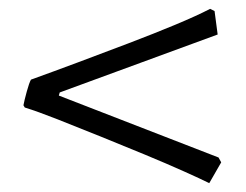

<svg xmlns="http://www.w3.org/2000/svg" viewBox="-20 -482 556 434"><path d="M453 -68Q435 -77 396 -94.5Q357 -112 307.5 -132.5Q258 -153 206 -174Q154 -195 109.5 -212.5Q65 -230 36 -239L33 -244Q35 -255 40.5 -275Q46 -295 50 -302Q100 -320 157.5 -341.5Q215 -363 271.5 -384.5Q328 -406 376 -426Q424 -446 455 -462L465 -457L472 -404L115 -273L113 -266L474 -126L480 -115Z"/></svg>

Font: Labrada
Style: Regular
Weight: 400
Designer: Mercedes Jáuregui
Foundry: Omnibus-Type Team
Version: Version 1.000; ttfautohint (v1.8.4.7-5d5b)